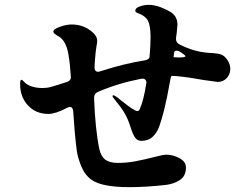

<svg xmlns="http://www.w3.org/2000/svg" viewBox="-20 -777 1040 792"><path d="M930 -494Q930 -470 915 -454.5Q900 -439 878 -439Q876 -439 820 -447Q722 -464 689 -464Q685 -464 682 -445Q669 -372 657 -323Q646 -281 637 -255.5Q628 -230 610 -213Q592 -196 563 -196Q547 -196 537.5 -209Q528 -222 518 -254Q508 -286 494 -310Q480 -334 451 -369Q444 -377 444 -381Q444 -384 447 -384Q452 -384 463 -376L483 -360Q534 -319 546 -319Q554 -319 557 -328Q573 -365 583 -431L584 -436Q584 -445 578 -449.5Q572 -454 562 -452Q468 -434 384 -398Q368 -391 368 -373Q373 -241 390 -161Q397 -131 415 -118Q433 -105 466 -105Q502 -105 537.5 -111.5Q573 -118 632 -133Q655 -139 665 -139Q694 -139 720.5 -124.5Q747 -110 747 -86Q747 -51 722 -34.5Q697 -18 663 -14Q580 -5 515 -5Q400 -5 358 -35Q330 -55 315.5 -90.5Q301 -126 297 -153.5Q293 -181 288 -237L282 -318Q280 -336 268 -336Q264 -336 256 -332Q209 -307 180 -307Q128 -307 95.5 -342Q63 -377 63 -430Q63 -448 68 -448Q71 -448 76 -443Q81 -438 83 -436Q93 -426 112 -420Q131 -414 155 -414Q176 -414 192 -419Q214 -425 256 -439Q275 -445 272 -464Q269 -514 262 -554Q252 -611 220 -628Q200 -639 200 -646Q200 -657 227 -666.5Q254 -676 276 -676Q327 -676 364 -642Q381 -626 381 -609Q381 -600 378 -586L375 -565Q371 -529 370 -501V-499Q370 -481 385 -481Q388 -481 394 -483Q493 -515 577 -528Q596 -531 597 -544Q597 -552 598 -556Q601 -592 601 -626Q601 -670 590.5 -691Q580 -712 546 -724Q538 -727 538 -733Q538 -744 556.5 -750.5Q575 -757 593 -757Q618 -757 644.5 -746.5Q671 -736 687 -725Q712 -708 712 -675L709 -641L706 -620V-617Q706 -601 720 -594Q780 -563 841 -559Q886 -557 897 -550Q908 -544 917 -531Q930 -512 930 -494ZM745 -545Q745 -549 725 -562Q716 -568 708 -568Q700 -568 698 -559L696 -541L717 -540Q745 -540 745 -545Z"/></svg>

Font: Shippori Mincho B1 ExtraBold
Style: Regular
Weight: 800
Designer: FONTDASU
Foundry: FONTDASU / Google Inc. / but / Adobe
Version: Version 3.110; ttfautohint (v1.8.3)